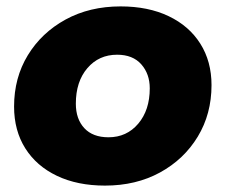

<svg xmlns="http://www.w3.org/2000/svg" viewBox="-20 -571 705 600"><path d="M308 9Q222 9 158 -21.5Q94 -52 59 -107.5Q24 -163 24 -238Q24 -328 67 -398.5Q110 -469 185 -510Q260 -551 357 -551Q443 -551 507 -520.5Q571 -490 606 -434.5Q641 -379 641 -305Q641 -215 598 -144Q555 -73 480 -32Q405 9 308 9ZM319 -142Q376 -142 412 -184.5Q448 -227 448 -295Q448 -340 421.5 -370Q395 -400 346 -400Q289 -400 253 -358Q217 -316 217 -247Q217 -199 243.5 -170.5Q270 -142 319 -142Z"/></svg>

Font: Montserrat ExtraBold
Style: Italic
Weight: 800
Italic angle: -11.3°
Designer: Julieta Ulanovsky
Foundry: Julieta Ulanovsky
Version: Version 9.000; ttfautohint (v1.8.4.7-5d5b)